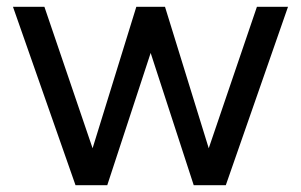

<svg xmlns="http://www.w3.org/2000/svg" viewBox="-20 -542 882 562"><path d="M547 0H641L823 -522H732L591 -108L463 -522H379L251 -108L110 -522H18L201 0H294L421 -387Z"/></svg>

Font: FIGSv2-sans-serif Medium
Style: Regular
Weight: 500
Designer: Matt McInerney, Pablo Impallari, Rodrigo Fuenzalida,Mirko Velimirovic
Foundry: Matt McInerney, Pablo Impallari, Rodrigo Fuenzalida
Version: Version 4.021;hotconv 1.0.109;makeotfexe 2.5.65596